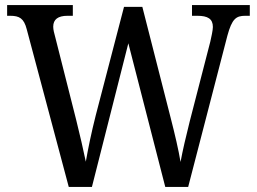

<svg xmlns="http://www.w3.org/2000/svg" viewBox="-20 -734 1008 754"><path d="M85 -619 250 0H341L484 -564L629 0H719L873 -594C891 -660 907 -672 943 -672H961V-714H734V-672H755C796 -672 816 -660 816 -628C816 -616 810 -588 806 -571L725 -257C709 -193 698 -146 689 -98C681 -146 667 -206 650 -272L539 -707H467L356 -281C339 -214 326 -151 317 -99C307 -147 294 -204 279 -264L197 -588C193 -603 189 -617 189 -629C189 -658 208 -672 245 -672H266V-714H8V-672H20C56 -672 74 -662 85 -619Z"/></svg>

Font: Noto Serif Sinhala SemiCondensed
Style: Regular
Weight: 400
Width: 4
Designer: Jelle Bosma - Monotype Design Team
Foundry: Monotype Imaging Inc.
Version: Version 2.007